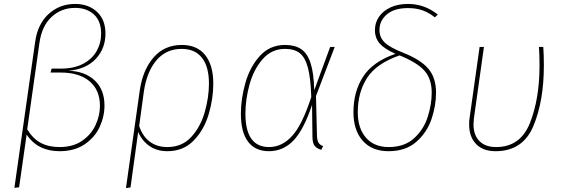

<svg xmlns="http://www.w3.org/2000/svg" viewBox="-20 -757 2860 974"><path d="M158 -542Q170 -634 226 -685.5Q282 -737 361 -737Q429 -737 472 -697Q515 -657 515 -587Q515 -511 466 -458.5Q417 -406 327 -398Q410 -396 460 -349.5Q510 -303 510 -222Q510 -166 485.5 -113Q461 -60 409.5 -25Q358 10 282 10Q172 10 115 -74L77 193L53 196ZM487 -220Q487 -300 434.5 -344.5Q382 -389 288 -389H236L242 -409H290Q355 -409 401 -433Q447 -457 470 -497.5Q493 -538 493 -587Q493 -650 456.5 -683.5Q420 -717 361 -717Q291 -717 241.5 -671Q192 -625 180 -539L118 -101Q147 -53 187 -32Q227 -11 282 -11Q351 -11 397 -43Q443 -75 465 -123Q487 -171 487 -220Z M1062 -333Q1062 -256 1038.5 -177Q1015 -98 962.5 -44Q910 10 829 10Q776 10 738 -16.5Q700 -43 681 -88L642 194L619 197L689 -298Q704 -402 759 -465.5Q814 -529 902 -529Q980 -529 1021 -477.5Q1062 -426 1062 -333ZM1040 -333Q1040 -419 1004.5 -464Q969 -509 901 -509Q823 -509 774 -451.5Q725 -394 710 -294L686 -118Q703 -66 739.5 -38.5Q776 -11 829 -11Q904 -11 951 -63Q998 -115 1019 -189.5Q1040 -264 1040 -333Z M1574 -299 1655 -519H1678L1583 -270L1588 -68Q1589 -43 1596.5 -32Q1604 -21 1619 -16L1610 3Q1588 -3 1576.5 -17Q1565 -31 1565 -64L1563 -225Q1521 -99 1469 -44.5Q1417 10 1344 10Q1275 10 1238.5 -38Q1202 -86 1202 -180Q1202 -256 1225 -337Q1248 -418 1298.5 -473.5Q1349 -529 1426 -529Q1476 -529 1507.5 -508Q1539 -487 1555.5 -437Q1572 -387 1574 -299ZM1225 -180Q1225 -11 1345 -11Q1411 -11 1462.5 -68Q1514 -125 1559 -265Q1556 -361 1542 -413.5Q1528 -466 1500.5 -487.5Q1473 -509 1426 -509Q1358 -509 1312.5 -457Q1267 -405 1246 -329Q1225 -253 1225 -180Z M2201 -683 2186 -669Q2156 -693 2123.5 -704.5Q2091 -716 2050 -716Q1980 -716 1942.5 -684Q1905 -652 1905 -605Q1905 -567 1931.5 -541.5Q1958 -516 2024 -490Q2113 -455 2152.5 -409Q2192 -363 2192 -287Q2192 -221 2169 -153Q2146 -85 2092 -37.5Q2038 10 1951 10Q1867 10 1820 -43Q1773 -96 1773 -188Q1773 -292 1822 -368Q1871 -444 1986 -484Q1930 -509 1906 -536.5Q1882 -564 1882 -605Q1882 -641 1902 -671Q1922 -701 1960 -719Q1998 -737 2050 -737Q2134 -737 2201 -683ZM1795 -188Q1795 -106 1836.5 -58.5Q1878 -11 1952 -11Q2032 -11 2081 -56Q2130 -101 2150 -164.5Q2170 -228 2170 -287Q2170 -357 2133 -398.5Q2096 -440 2007 -476Q1889 -435 1842 -361.5Q1795 -288 1795 -188Z M2739 -425Q2739 -244 2685.5 -117Q2632 10 2494 10Q2430 10 2395 -26.5Q2360 -63 2360 -125Q2360 -146 2362 -157L2413 -519H2435L2384 -156Q2382 -136 2382 -126Q2382 -72 2412 -41.5Q2442 -11 2497 -11Q2620 -11 2668.5 -133.5Q2717 -256 2717 -425Q2717 -479 2714 -519H2736Q2739 -477 2739 -425Z"/></svg>

Font: Fira Sans Thin
Style: Italic
Weight: 250
Italic angle: -8°
Designer: Carrois Corporate & Edenspiekermann AG
Foundry: Carrois Corporate GbR & Edenspiekermann AG
Version: Version 4.203